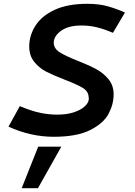

<svg xmlns="http://www.w3.org/2000/svg" viewBox="-20 -714 714 1018"><path d="M25 0ZM578.8 -540 642.5 -647.5Q601.2 -666.2 553.8 -680Q506.2 -693.8 442.5 -693.8Q338.8 -693.8 270 -661.9Q201.2 -630 168.1 -578.1Q135 -526.2 135 -467.5Q135 -418.8 161.9 -385.6Q188.8 -352.5 225.6 -333.8Q262.5 -315 323.8 -291.2Q388.8 -266.2 418.8 -248.1Q448.8 -230 450 -198.8Q455 -177.5 435 -155.6Q415 -133.8 375.6 -120Q336.2 -106.2 283.8 -106.2Q241.2 -106.2 196.2 -115Q151.2 -123.8 85 -151.2L25 -42.5Q142.5 11.2 265 11.2Q387.5 11.2 458.1 -24.4Q528.8 -60 555.6 -110.6Q582.5 -161.2 582.5 -213.8Q582.5 -261.2 555 -294.4Q527.5 -327.5 488.8 -348.1Q450 -368.8 390 -392.5Q326.2 -417.5 295.6 -437.5Q265 -457.5 265 -487.5Q265 -522.5 303.8 -550.6Q342.5 -578.8 411.2 -578.8Q456.2 -578.8 495.6 -568.8Q535 -558.8 578.8 -540ZM95 283.8H181.2L305 63.8H182.5Z"/></svg>

Font: Cambay
Style: Bold Italic
Weight: 700
Italic angle: -11°
Designer: Pooja Saxena
Foundry: Pooja Saxena
Version: Version 1.006;PS 001.006;hotconv 1.0.70;makeotf.lib2.5.58329